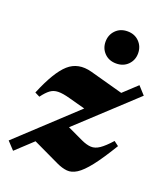

<svg xmlns="http://www.w3.org/2000/svg" viewBox="-138 -754 748 854"><g transform="rotate(20 236.0 -327.0)"><path d="M-11.5 -26.5 255.5 -275 178 -296Q143.5 -305.5 121.8 -305Q100 -304.5 84 -292.5Q68 -280.5 50 -256L27 -267.5Q72.5 -377.5 117.5 -417.5Q162.5 -457.5 229.5 -439.5L386.5 -396.5L451 -456.5L485 -419L220.5 -173.5L295 -138.5Q321 -126.5 341 -125.5Q361 -124.5 382 -138.8Q403 -153 432 -185.5L454 -169Q411 -98 379.8 -58.2Q348.5 -18.5 324 -3Q299.5 12.5 276.8 10.2Q254 8 227.5 -4.5L102 -64L22.5 10ZM320 -511.5Q286 -511.5 264.5 -533.2Q243 -555 243 -587Q243 -619.5 264.5 -641.5Q286 -663.5 320 -663.5Q354 -663.5 375.5 -641.5Q397 -619.5 397 -587Q397 -555 375.5 -533.2Q354 -511.5 320 -511.5Z"/></g></svg>

Font: Newsreader 16pt ExtraBold
Style: Italic
Weight: 800
Italic angle: -17°
Designer: Hugues Gentile
Foundry: Production Type
Version: Version 1.003; ttfautohint (v1.8.3)